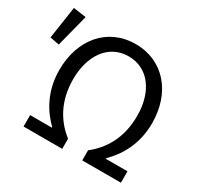

<svg xmlns="http://www.w3.org/2000/svg" viewBox="-164 -838 1033 1006"><g transform="rotate(30 352.5 -335.0)"><path d="M92 0H326V-61C251 -120 193 -209 193 -346C193 -488 265 -594 386 -594C508 -594 580 -488 580 -346C580 -209 522 -120 447 -61V0H681V-69H550V-73C607 -128 667 -219 667 -351C667 -535 556 -668 386 -668C216 -668 106 -535 106 -351C106 -219 166 -128 223 -73V-69H92ZM37 -464 87 -659 10 -670 -19 -475Z"/></g></svg>

Font: DAIFUKU Sans
Style: Regular
Weight: 400
Designer: Original font ‘Source Han Sans JP’ : Paul D. Hunt
Foundry: Daifuku
Version: Version 1.000